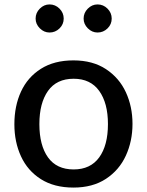

<svg xmlns="http://www.w3.org/2000/svg" viewBox="-20 -832 665 868"><path d="M45 0ZM45 -270Q45 -353 75 -418Q105 -483 165 -521Q225 -559 312 -559Q399 -559 459 -519.5Q519 -480 549 -415Q579 -350 579 -272Q579 -194 549 -128.5Q519 -63 459 -23.5Q399 16 312 16Q225 16 165 -22Q105 -60 75 -125Q45 -190 45 -270ZM468 -271Q468 -366 428.5 -421Q389 -476 313 -476Q236 -476 197 -421Q158 -366 158 -271Q158 -175 197 -120.5Q236 -66 313 -66Q389 -66 428.5 -120.5Q468 -175 468 -271ZM141 -748Q141 -774 160 -793Q179 -812 204 -812Q230 -812 249 -793Q268 -774 268 -748Q268 -722 249 -703.5Q230 -685 204 -685Q179 -685 160 -704Q141 -723 141 -748ZM358 -748Q358 -774 377 -793Q396 -812 421 -812Q447 -812 466 -793Q485 -774 485 -748Q485 -722 466 -703.5Q447 -685 421 -685Q396 -685 377 -704Q358 -723 358 -748Z"/></svg>

Font: Martel Sans SemiBold
Style: Regular
Weight: 600
Designer: Dan Reynolds and Mathieu Réguer
Foundry: Dan Reynolds and Mathieu Réguer
Version: Version 1.002; ttfautohint (v1.1) -l 5 -r 5 -G 72 -x 0 -D la